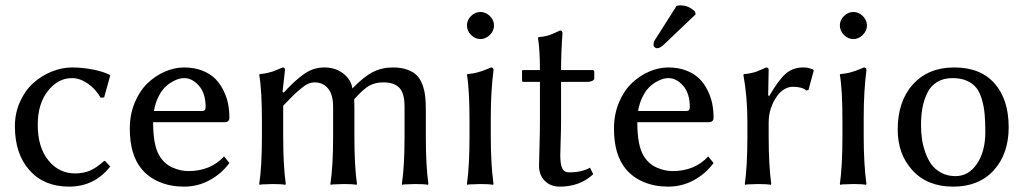

<svg xmlns="http://www.w3.org/2000/svg" viewBox="-20 -693 3856 723"><path d="M251 -398.9Q198.7 -398.9 160.4 -350.6Q122.1 -302.2 122.1 -223.1Q122.1 -138.2 162.1 -89.1Q202.1 -40 262.2 -40Q294.4 -40 318.8 -50.5Q343.3 -61 372.1 -86.9H376L395 -65.9Q335.4 9.8 240.2 9.8Q146 9.8 91.1 -51.8Q36.1 -113.3 36.1 -217.8Q36.1 -267.1 55.2 -309.6Q74.2 -352.1 105 -379.9Q135.7 -407.7 174.3 -423.3Q212.9 -439 252 -439Q289.6 -439 329.8 -431.2Q370.1 -423.3 393.1 -411.1L395 -408.2L372.1 -326.2L358.9 -325.2Q339.4 -358.9 309.8 -378.9Q280.3 -398.9 251 -398.9Z M823.7 -104 843.8 -79.1Q814 -38.6 769.3 -14.4Q724.6 9.8 672.4 9.8Q622.1 9.8 580.8 -7.6Q539.6 -24.9 513.7 -56.2Q468.8 -109.4 468.8 -209Q468.8 -261.7 487.3 -306.4Q505.9 -351.1 535.4 -379.4Q564.9 -407.7 601.1 -423.3Q637.2 -439 673.3 -439Q711.4 -439 741.5 -427.2Q771.5 -415.5 790.3 -396.7Q809.1 -377.9 821.5 -352.5Q834 -327.1 838.9 -302Q843.8 -276.9 843.8 -250Q843.8 -232.9 825.7 -232.9H556.6Q556.6 -144.5 580.6 -106Q599.1 -75.7 629.2 -62.3Q659.2 -48.8 689.5 -48.8Q772.9 -48.8 823.7 -104ZM559.6 -274.9H740.7Q754.4 -274.9 754.4 -289.1Q754.4 -341.3 729.2 -370.1Q704.1 -398.9 673.3 -398.9Q665 -398.9 654.3 -396.2Q643.6 -393.6 628.4 -385Q613.3 -376.5 600.3 -363.5Q587.4 -350.6 575.9 -327.4Q564.5 -304.2 559.6 -274.9Z M1503.4 -180.2V-292Q1503.4 -341.3 1484.1 -362.1Q1464.8 -382.8 1423.3 -382.8Q1393.1 -382.8 1370.6 -370.4Q1348.1 -357.9 1313.5 -318.8Q1314.5 -306.6 1314.5 -280.8V-180.2Q1314.5 -67.4 1324.2 0L1322.3 2.9Q1308.6 0 1274.4 0Q1258.8 0 1246.6 1Q1233.9 1 1229.5 2L1225.1 2.9L1224.1 0Q1234.4 -66.4 1234.4 -180.2V-290Q1234.4 -337.4 1215.1 -360.1Q1195.8 -382.8 1165 -382.8Q1152.3 -382.8 1139.4 -377Q1126.5 -371.1 1108.9 -356Q1091.3 -340.8 1080.8 -330.3Q1070.3 -319.8 1046.4 -294.9V-180.2Q1046.4 -67.4 1056.2 0L1054.2 2.9Q1040.5 0 1006.3 0Q990.7 0 978.5 1Q966.3 1 961.9 2L957.5 2.9L956.1 0Q966.3 -66.4 966.3 -180.2V-234.9Q966.3 -355.5 956.1 -411.1L958.5 -414.1Q972.7 -415 986.3 -418.2Q1000 -421.4 1006.6 -423.6Q1013.2 -425.8 1026.9 -431.6Q1040.5 -437.5 1044.4 -439Q1053.2 -439 1053.2 -429.2L1043.9 -347.2L1048.3 -344.2Q1070.3 -367.7 1084.2 -380.9Q1098.1 -394 1118.2 -409.4Q1138.2 -424.8 1158.4 -431.9Q1178.7 -439 1201.2 -439Q1242.7 -439 1272.2 -416.5Q1301.8 -394 1307.1 -359.9Q1349.1 -403.8 1383.5 -421.4Q1418 -439 1459.5 -439Q1490.7 -439 1513.7 -430.7Q1536.6 -422.4 1549.8 -408.9Q1563 -395.5 1570.8 -374Q1578.6 -352.5 1581.1 -330.8Q1583.5 -309.1 1583.5 -279.8V-180.2Q1583.5 -67.4 1593.3 0L1591.3 2.9Q1577.6 0 1543.5 0Q1527.8 0 1515.6 1Q1503.4 1 1498.5 2L1494.1 2.9L1493.2 0Q1503.4 -66.4 1503.4 -180.2Z M1748 -234.9Q1748 -357.4 1738.3 -411.1L1740.2 -414.1Q1751.5 -415 1761.7 -416.7Q1772 -418.5 1782.2 -421.6Q1792.5 -424.8 1797.9 -426.5Q1803.2 -428.2 1814.9 -433.1Q1826.7 -438 1829.1 -439Q1838.4 -439 1838.4 -429.2Q1828.1 -349.1 1828.1 -251V-180.2Q1828.1 -75.2 1838.4 0L1836.4 2.9Q1822.3 0 1788.1 0Q1772.5 0 1760.3 1Q1748 1 1743.7 2L1739.3 2.9L1738.3 0Q1748 -67.9 1748 -180.2ZM1753.7 -561.5Q1738.3 -577.1 1738.3 -597.2Q1738.3 -617.2 1753.7 -632.6Q1769 -647.9 1789.1 -647.9Q1809.1 -647.9 1824.7 -632.6Q1840.3 -617.2 1840.3 -597.2Q1840.3 -577.1 1824.7 -561.5Q1809.1 -545.9 1789.1 -545.9Q1769 -545.9 1753.7 -561.5Z M2013.2 -429.2Q2013.2 -504.9 2005.9 -549.8L2007.8 -553.2Q2026.4 -554.7 2038.8 -557.9Q2051.3 -561 2068.4 -568.8Q2085.4 -576.7 2088.9 -578.1Q2098.1 -578.1 2098.1 -567.9Q2092.8 -497.1 2092.8 -429.2H2210Q2217.8 -429.2 2217.8 -422.9V-397.9Q2217.8 -392.1 2210 -388.4Q2202.1 -384.8 2193.8 -384.8H2092.8V-242.2Q2092.8 -208.5 2091.3 -164.3Q2089.8 -120.1 2089.8 -108.9Q2089.8 -75.7 2096.9 -59.8Q2104 -43.9 2123 -43.9Q2170.4 -43.9 2201.7 -61.5L2213.9 -37.1Q2164.1 9.8 2087.9 9.8Q2053.2 9.8 2031.5 -12Q2009.8 -33.7 2009.8 -68.8Q2009.8 -80.1 2011.5 -138.7Q2013.2 -197.3 2013.2 -231V-384.8H1950.2Q1945.8 -384.8 1945.8 -389.2V-424.8Q1945.8 -429.2 1948.7 -429.2Z M2647 -104 2667 -79.1Q2637.2 -38.6 2592.5 -14.4Q2547.9 9.8 2495.6 9.8Q2445.3 9.8 2404.1 -7.6Q2362.8 -24.9 2336.9 -56.2Q2292 -109.4 2292 -209Q2292 -261.7 2310.5 -306.4Q2329.1 -351.1 2358.6 -379.4Q2388.2 -407.7 2424.3 -423.3Q2460.4 -439 2496.6 -439Q2534.7 -439 2564.7 -427.2Q2594.7 -415.5 2613.5 -396.7Q2632.3 -377.9 2644.8 -352.5Q2657.2 -327.1 2662.1 -302Q2667 -276.9 2667 -250Q2667 -232.9 2648.9 -232.9H2379.9Q2379.9 -144.5 2403.8 -106Q2422.4 -75.7 2452.4 -62.3Q2482.4 -48.8 2512.7 -48.8Q2596.2 -48.8 2647 -104ZM2382.8 -274.9H2564Q2577.6 -274.9 2577.6 -289.1Q2577.6 -341.3 2552.5 -370.1Q2527.3 -398.9 2496.6 -398.9Q2488.3 -398.9 2477.5 -396.2Q2466.8 -393.6 2451.7 -385Q2436.5 -376.5 2423.6 -363.5Q2410.6 -350.6 2399.2 -327.4Q2387.7 -304.2 2382.8 -274.9ZM2527.8 -670.9Q2533.7 -672.9 2542 -672.9Q2572.8 -672.9 2596.7 -649.9L2599.6 -639.2L2484.9 -529.8Q2466.3 -511.2 2454.6 -511.2Q2449.2 -511.2 2445.1 -515.1Q2440.9 -519 2440.9 -523.9Q2440.9 -531.7 2442.9 -536.4Q2444.8 -541 2452.1 -551.8Z M2876.5 -331.1Q2911.1 -391.1 2938.2 -415Q2965.3 -439 3004.4 -439Q3011.2 -439 3015.9 -438.5Q3020.5 -438 3022.5 -437.5Q3024.4 -437 3030.5 -435.1Q3036.6 -433.1 3040.5 -432.1L3044.4 -428.2L3024.4 -354L3016.6 -352.1Q3001.5 -366.2 2964.4 -366.2Q2949.7 -366.2 2933.8 -357.2Q2918 -348.1 2906.7 -332Q2874.5 -286.6 2874.5 -231.9V-180.2Q2874.5 -71.3 2884.3 0L2882.3 2.9Q2868.7 0 2834.5 0Q2818.8 0 2806.6 1Q2794.4 1 2790 2L2785.6 2.9L2784.7 0Q2794.4 -67.9 2794.4 -180.2V-234.9Q2794.4 -328.1 2779.3 -411.1L2781.7 -414.1Q2796.4 -415 2809.3 -418Q2822.3 -420.9 2829.3 -423.6Q2836.4 -426.3 2848.4 -431.6Q2860.4 -437 2865.7 -439Q2874.5 -439 2874.5 -429.2L2872.6 -334Z M3152.3 -234.9Q3152.3 -357.4 3142.6 -411.1L3144.5 -414.1Q3155.8 -415 3166 -416.7Q3176.3 -418.5 3186.5 -421.6Q3196.8 -424.8 3202.1 -426.5Q3207.5 -428.2 3219.2 -433.1Q3231 -438 3233.4 -439Q3242.7 -439 3242.7 -429.2Q3232.4 -349.1 3232.4 -251V-180.2Q3232.4 -75.2 3242.7 0L3240.7 2.9Q3226.6 0 3192.4 0Q3176.8 0 3164.6 1Q3152.3 1 3147.9 2L3143.6 2.9L3142.6 0Q3152.3 -67.9 3152.3 -180.2ZM3158 -561.5Q3142.6 -577.1 3142.6 -597.2Q3142.6 -617.2 3158 -632.6Q3173.3 -647.9 3193.4 -647.9Q3213.4 -647.9 3229 -632.6Q3244.6 -617.2 3244.6 -597.2Q3244.6 -577.1 3229 -561.5Q3213.4 -545.9 3193.4 -545.9Q3173.3 -545.9 3158 -561.5Z M3566.4 -398.9Q3532.7 -398.9 3508.5 -384Q3484.4 -369.1 3471.7 -342.8Q3459 -316.4 3453.6 -286.9Q3448.2 -257.3 3448.2 -222.2Q3448.2 -196.8 3451.4 -172.4Q3454.6 -147.9 3463.6 -121.3Q3472.7 -94.7 3486.6 -75Q3500.5 -55.2 3524.2 -42.5Q3547.9 -29.8 3578.1 -29.8Q3627.9 -29.8 3659.2 -76.7Q3690.4 -123.5 3690.4 -195.8Q3690.4 -235.4 3687.7 -263.9Q3685.1 -292.5 3677.2 -319.3Q3669.4 -346.2 3656 -362.8Q3642.6 -379.4 3620.1 -389.2Q3597.7 -398.9 3566.4 -398.9ZM3360.4 -205.1Q3360.4 -312 3418 -375.5Q3475.6 -439 3573.2 -439Q3672.4 -439 3725.3 -378.7Q3778.3 -318.4 3778.3 -213.9Q3778.3 -113.8 3722.4 -52Q3666.5 9.8 3569.3 9.8Q3472.7 9.8 3416.5 -51Q3360.4 -111.8 3360.4 -205.1Z"/></svg>

Font: Linux Biolinum
Style: Regular
Weight: 400
Designer: Philipp H. Poll
Foundry: Philipp H. Poll
Version: Version 0.6.4